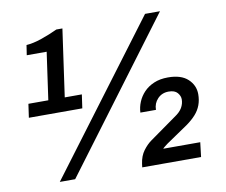

<svg xmlns="http://www.w3.org/2000/svg" viewBox="-76 -780 1030 874"><g transform="rotate(-10 439.0 -343.0)"><path d="M44 -312 53 -375H145L176 -594H84L91 -640Q122 -642 161.5 -655.5Q201 -669 237 -686H265L221 -375H300L291 -312ZM132 0 647 -686H716L203 0ZM513 0 515 -16Q520 -52 538 -76Q556 -100 576 -114L697 -200Q723 -217 733.5 -235.5Q744 -254 744 -274Q744 -290 731.5 -304.5Q719 -319 691 -319Q660 -319 640 -298Q620 -277 620 -247H548Q549 -272 559 -296Q569 -320 587.5 -339.5Q606 -359 634 -371Q662 -383 699 -383Q760 -383 791 -354Q822 -325 822 -284Q822 -257 813.5 -234Q805 -211 788 -192Q771 -173 746 -155L646 -87Q641 -83 633 -77Q625 -71 622 -67H793L785 0Z"/></g></svg>

Font: Chivo SemiBold
Style: Italic
Weight: 600
Italic angle: -8.05°
Designer: Hector Gatti
Foundry: Omnibus-Type
Version: Version 2.002